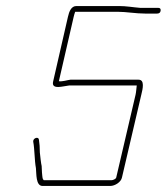

<svg xmlns="http://www.w3.org/2000/svg" viewBox="-20 -642 552 636"><path d="M374 -622H233C216 -622 209 -604 205 -586L156 -372C149 -343 190 -357 210 -359H433C432 -352 431 -336 429 -328L365 -54C364 -49 354 -45 349 -45H125L122 -49C120 -55 120 -62 119 -71L118 -92C116 -99 113 -127 112 -137C112 -152 111 -167 109 -179C108 -191 89 -185 90 -173C95 -147 94 -112 99 -85C101 -67 98 -26 121 -26H345C361 -26 381 -39 384 -54L448 -328C453 -348 460 -378 439 -378H213C204 -377 186 -371 175 -373L224 -586C225 -591 227 -597 229 -603H369C399 -603 429 -597 462 -597H500C507 -597 511 -600 512 -606C513 -612 511 -616 504 -616H444C419 -618 399 -622 374 -622Z"/></svg>

Font: Electronic
Style: ExThnIt
Weight: 100
Version: Version 1.011